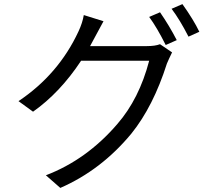

<svg xmlns="http://www.w3.org/2000/svg" viewBox="-20 -860 1040 942"><path d="M700.2 -633.8Q741.2 -633.8 765.1 -643.1L824.2 -603Q807.1 -567.9 798.8 -547.9Q731.9 -337.9 625 -205.1Q477.1 -25.9 275.9 62L205.1 0Q404.8 -76.2 555.2 -251Q663.1 -375 711.9 -562H377.9Q273.9 -404.8 142.1 -312L70.8 -363.8Q267.1 -495.1 365.2 -706.1Q384.8 -748 391.1 -786.1L487.8 -755.9L421.9 -633.8ZM765.1 -799.8Q810.1 -734.9 847.2 -663.1L793 -639.2Q750 -725.1 711.9 -776.9ZM875 -839.8Q930.2 -762.2 958 -704.1L904.8 -680.2Q861.8 -764.2 821.8 -816.9Z"/></svg>

Font: Black Ops One [rus by aLiNcE]
Style: Regular
Weight: 400
Designer: James Grieshaber
Foundry: James Grieshaber
Version: Version 1.002;May 25, 2024;FontCreator 13.0.0.2680 64-bit